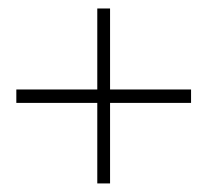

<svg xmlns="http://www.w3.org/2000/svg" viewBox="-20 -430 487 448"><path d="M236.8 -189.9V-2H207V-189.9H18.1V-221.2H207V-410.2H236.8V-221.2H425.8V-189.9Z"/></svg>

Font: Scheherazade
Style: Regular
Weight: 400
Designer: SIL International
Foundry: SIL International
Version: Version 2.100 (build 932/914)